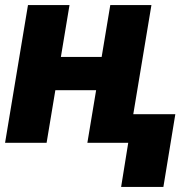

<svg xmlns="http://www.w3.org/2000/svg" viewBox="-25 -566 751 761"><path d="M436.5 -340.3 414.1 -208.5H135.3L156.7 -340.3ZM250.5 -545.9 159.7 0H-4.9L85.9 -545.9ZM575.2 -545.9 484.4 0H321.3L412.1 -545.9ZM669.9 -113.3 622.6 174.8H455.1L501.5 -113.3Z"/></svg>

Font: Inter Tight ExtraBold
Style: Italic
Weight: 800
Italic angle: -9.39999°
Designer: Rasmus Andersson
Foundry: rsms
Version: Version 3.004